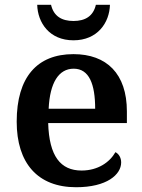

<svg xmlns="http://www.w3.org/2000/svg" viewBox="-20 -775 597 805"><path d="M288 -606C389 -606 439 -680 441 -755H382C371 -707 337 -687 288 -687C239 -687 205 -707 194 -755H136C138 -680 187 -606 288 -606ZM299 10C428 10 488 -43 488 -94C488 -114 478 -130 464 -137C440 -95 391 -60 322 -60C234 -60 186 -120 182 -259H512V-308C512 -466 427 -548 288 -548C136 -548 50 -452 50 -265C50 -91 138 10 299 10ZM379 -319H184C189 -428 226 -487 289 -487C354 -487 379 -422 379 -319Z"/></svg>

Font: Noto Serif SemiBold
Style: Regular
Weight: 600
Designer: Monotype Design Team
Foundry: Monotype Imaging Inc.
Version: Version 2.013